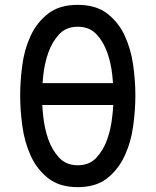

<svg xmlns="http://www.w3.org/2000/svg" viewBox="-20 -760 640 790"><path d="M300 10Q225 10 178.5 -26.5Q132 -63 106.5 -119Q81 -175 72 -241Q63 -307 63 -367Q63 -425 71.5 -490.5Q80 -556 105.5 -611.5Q131 -667 177.5 -703.5Q224 -740 300 -740Q375 -740 421.5 -704Q468 -668 493.5 -612.5Q519 -557 528 -492Q537 -427 537 -368Q537 -308 528 -241.5Q519 -175 493 -119Q467 -63 421 -26.5Q375 10 300 10ZM300 -80Q348 -80 377 -111.5Q406 -143 421.5 -187.5Q437 -232 442 -282Q445 -306 446 -328H154Q155 -306 158 -281Q163 -232 178.5 -187.5Q194 -143 223 -111.5Q252 -80 300 -80ZM445 -418Q444 -433 442 -451Q437 -499 421.5 -543.5Q406 -588 377 -619Q348 -650 300 -650Q252 -650 223 -618.5Q194 -587 178.5 -542.5Q163 -498 158 -450Q156 -433 155 -418Z"/></svg>

Font: Maple Mono NF
Style: Regular
Weight: 400
Monospace: yes
Designer: subframe7536
Version: Version 7.000